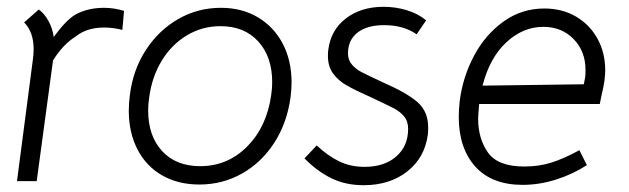

<svg xmlns="http://www.w3.org/2000/svg" viewBox="-20 -533 1852 565"><path d="M345 -501 340 -445Q313 -452 286 -452Q235 -452 202 -425Q165 -402 136 -355L88 0H30L76 -352Q79 -372 79 -388Q79 -439 51 -467L94 -505Q110 -494 122.5 -471.5Q135 -449 138 -424Q172 -471 200 -489Q237 -510 286 -510Q316 -510 345 -501Z M359 -207Q359 -228 362 -252Q371 -327 409 -385.5Q447 -444 504.5 -477Q562 -510 630 -510Q692 -510 739 -482Q786 -454 812 -404.5Q838 -355 838 -290Q838 -270 835 -247Q825 -172 787.5 -113.5Q750 -55 692.5 -22.5Q635 10 567 10Q504 10 457 -17Q410 -44 384.5 -93.5Q359 -143 359 -207ZM778 -253Q781 -273 781 -291Q781 -366 740 -411Q699 -456 629 -456Q575 -456 530 -429Q485 -402 456 -354.5Q427 -307 419 -246Q416 -227 416 -208Q416 -133 457 -88.5Q498 -44 569 -44Q650 -44 707.5 -102Q765 -160 778 -253Z M876 -67 912 -105Q944 -75 977.5 -58.5Q1011 -42 1053 -42Q1111 -42 1146 -72.5Q1181 -103 1181 -154Q1181 -176 1169 -190.5Q1157 -205 1138.5 -214.5Q1120 -224 1071 -247Q1026 -267 1000.5 -281.5Q975 -296 960 -317Q945 -338 945 -368Q945 -380 946 -386Q953 -444 997.5 -478.5Q1042 -513 1109 -513Q1145 -513 1178.5 -502.5Q1212 -492 1234 -473L1206 -432Q1168 -459 1110 -459Q1060 -459 1032 -437Q1004 -415 1004 -376Q1004 -356 1016 -342.5Q1028 -329 1044.5 -320.5Q1061 -312 1106 -291Q1177 -260 1208.5 -232.5Q1240 -205 1240 -158Q1240 -144 1239 -137Q1230 -69 1178.5 -28.5Q1127 12 1050 12Q996 12 954 -9Q912 -30 876 -67Z M1387 -184Q1387 -125 1416 -84Q1445 -43 1523 -43Q1566 -43 1602.5 -54.5Q1639 -66 1685 -91L1707 -47Q1665 -20 1616 -4.5Q1567 11 1518 11Q1427 11 1378.5 -43Q1330 -97 1330 -189Q1330 -212 1333 -237Q1342 -307 1375 -369Q1408 -431 1461.5 -469.5Q1515 -508 1582 -508Q1634 -508 1674.5 -484.5Q1715 -461 1738 -419.5Q1761 -378 1761 -326Q1761 -317 1759 -297Q1756 -276 1750 -252Q1749 -246 1745 -227H1390Q1387 -191 1387 -184ZM1698 -285 1702 -306Q1703 -313 1703 -327Q1703 -382 1668 -418Q1633 -454 1579 -454Q1519 -454 1470 -408.5Q1421 -363 1400 -281Z"/></svg>

Font: Bellota Text
Style: Italic
Weight: 400
Italic angle: -7.5°
Designer: Kemie Guaida
Foundry: Kemie Guaida
Version: Version 4.001